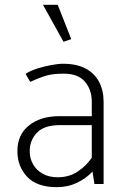

<svg xmlns="http://www.w3.org/2000/svg" viewBox="-20 -762 515 795"><path d="M103 -136Q103 -181 133 -212.5Q163 -244 229 -244H360V-109Q337 -75 301.5 -51.5Q266 -28 219 -28Q183 -28 157 -42.5Q131 -57 117 -81.5Q103 -106 103 -136ZM105 -423Q135 -437 165 -447Q195 -457 244 -457Q303 -457 331.5 -424Q360 -391 360 -341V-281H225Q149 -281 100.5 -243Q52 -205 52 -136Q52 -73 92.5 -30Q133 13 215 13Q261 13 299.5 -5.5Q338 -24 363 -52L371 0H409V-340Q409 -388 390 -423.5Q371 -459 334 -478.5Q297 -498 241 -498Q221 -498 191.5 -492.5Q162 -487 133.5 -478Q105 -469 86 -456ZM243 -589 275 -600 219 -742H158Z"/></svg>

Font: Catamaran Thin
Style: Regular
Weight: 100
Designer: Pria Ravichandran
Version: Version 2.000